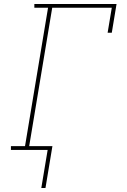

<svg xmlns="http://www.w3.org/2000/svg" viewBox="-20 -755 640 967"><path d="M188 192 220 0H35V-19H106L222 -716H153V-735H567L543 -590H522L543 -716H243L127 -19H244L209 192Z"/></svg>

Font: Iosevka Slab ThExObl
Style: Regular
Weight: 100
Width: 7
Italic angle: -9°
Monospace: yes
Designer: Belleve Invis
Foundry: Belleve Invis
Version: Version 11.1.1; ttfautohint (v1.8.3)